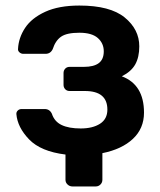

<svg xmlns="http://www.w3.org/2000/svg" viewBox="-20 -550 576 692"><path d="M499 -144Q499 -87 459 -49.5Q419 -12 349 2V98Q349 108 342 115Q335 122 325 122H241Q231 122 223.5 115Q216 108 216 98V7Q127 -4 85 -47.5Q43 -91 39 -139V-140Q39 -147 44.5 -152Q50 -157 58 -157H141Q159 -157 167 -140Q176 -112 202 -99.5Q228 -87 271 -87Q314 -87 340.5 -104Q367 -121 367 -155Q367 -222 286 -222H231Q221 -222 215 -228.5Q209 -235 209 -244V-287Q209 -296 215 -302.5Q221 -309 231 -309H282Q318 -309 336 -322.5Q354 -336 354 -365Q354 -394 332.5 -413Q311 -432 266 -432Q221 -432 200.5 -418Q180 -404 170 -373Q162 -356 144 -356H64Q56 -356 50 -361.5Q44 -367 45 -374Q47 -414 70.5 -449.5Q94 -485 143 -507.5Q192 -530 266 -530Q377 -530 429.5 -487Q482 -444 482 -383Q482 -344 467.5 -318Q453 -292 419 -275Q499 -245 499 -144Z"/></svg>

Font: Rubik AZ
Style: Regular
Weight: 500
Designer: Hubert and Fischer
Foundry: Hubert & Fischer
Version: Version 2.000